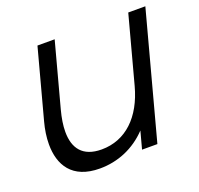

<svg xmlns="http://www.w3.org/2000/svg" viewBox="-102 -651 803 776"><g transform="rotate(-20 299.0 -263.0)"><path d="M524.7 -540 447.5 -252C414.8 -130 339.1 -56.5 235.1 -56.5C153.5 -56.5 120.6 -102.9 120.6 -173.5C120.6 -200.7 125.5 -231.4 134.3 -264.5L208.2 -540H134.2L54.6 -243C46.1 -211.6 41.1 -179.2 41.1 -148.5C41.1 -60.7 82.3 13.5 202.3 13.5C279.8 13.5 351.9 -16.5 407.6 -75L387.5 0H453.5L598.2 -540Z"/></g></svg>

Font: Manrope
Style: RegularItalic
Weight: 400
Italic angle: -15°
Designer: Mikhail Sharanda
Foundry: Mikhail Sharanda
Version: Version 4.502;hotconv 1.0.109;makeotfexe 2.5.65596